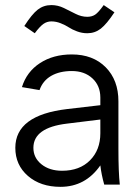

<svg xmlns="http://www.w3.org/2000/svg" viewBox="-20 -723 544 752"><path d="M449.2 0H388.2Q377 -40 373 -75.2Q314.5 8.8 216.8 8.8Q138.7 8.8 89.4 -33.9Q40 -76.7 40 -144Q40 -272 243.2 -295.9L373 -311V-340.8Q373 -387.2 342 -416Q311 -444.8 261.2 -444.8Q213.4 -444.8 180.4 -425.8Q147.5 -406.7 134.8 -370.1L65.9 -381.8Q84.5 -441.9 136.5 -475.8Q188.5 -509.8 261.2 -509.8Q344.2 -509.8 394 -459.5Q443.8 -409.2 443.8 -326.2V-140.1Q443.8 -49.8 449.2 0ZM223.1 -54.2Q292 -54.2 332.5 -95Q373 -135.7 373 -201.2V-254.9L242.2 -238.8Q110.8 -223.1 110.8 -144Q110.8 -105 142.3 -79.6Q173.8 -54.2 223.1 -54.2ZM116.2 -592.8 75.2 -621.1Q105 -667.5 127.9 -685.3Q150.9 -703.1 181.2 -703.1Q206.5 -703.1 230 -691.7Q253.4 -680.2 276.1 -668.7Q298.8 -657.2 321.8 -657.2Q339.8 -657.2 352.5 -665.5Q365.2 -673.8 386.2 -703.1L428.2 -674.8Q397.9 -628.9 374.8 -610.8Q351.6 -592.8 321.8 -592.8Q301.3 -592.8 281.7 -600.1Q262.2 -607.4 249.3 -616Q236.3 -624.5 218 -631.8Q199.7 -639.2 181.2 -639.2Q164.1 -639.2 149.9 -629.2Q135.7 -619.1 116.2 -592.8Z"/></svg>

Font: LT Superior
Style: Regular
Weight: 400
Designer: Daniel Lyons
Foundry: LyonsType
Version: Version 1.000